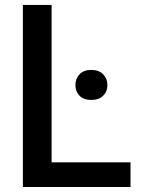

<svg xmlns="http://www.w3.org/2000/svg" viewBox="-20 -747 585 767"><path d="M501.4 -98.4V0H71.4V-727.3H186.1V-98.4ZM281.2 -407Q281.2 -432.9 297.8 -450.3Q314.3 -467.7 344.8 -467.7Q375 -467.7 392 -450.3Q409.1 -432.9 409.1 -407Q409.1 -381.4 392 -364.5Q375 -347.7 344.8 -347.7Q314.3 -347.7 297.8 -364.5Q281.2 -381.4 281.2 -407Z"/></svg>

Font: Interface Medium
Style: Regular
Weight: 500
Designer: Rasmus Andersson
Foundry: rsms
Version: Version 1.8